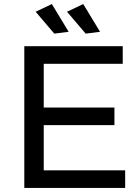

<svg xmlns="http://www.w3.org/2000/svg" viewBox="-20 -928 693 948"><path d="M236 -908 319 -771 248 -762 156 -870ZM391 -908 474 -771 403 -762 311 -870ZM100 -700H586V-613H196V-397H545V-310H196V-87H598V0H100Z"/></svg>

Font: Montserrat arm
Style: Regular
Weight: 400
Designer: Julieta Ulanovsky
Foundry: Julieta Ulanovsky
Version: Version 6.000;PS 006.000;hotconv 1.0.88;makeotf.lib2.5.64775